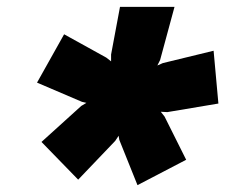

<svg xmlns="http://www.w3.org/2000/svg" viewBox="-20 -750 657 560"><path d="M381 -210 328 -342 326 -354 316 -339 208 -226 101 -336 217 -441 232 -450 219 -453 88 -509 167 -650 290 -582 304 -571V-591L330 -730H489L447 -575L439 -559L455 -566L603 -602L617 -448L468 -423L449 -424L460 -410L523 -284Z"/></svg>

Font: Work Sans Black
Style: Italic
Weight: 900
Italic angle: -13°
Designer: Wei Huang
Foundry: Wei Huang
Version: Version 2.009; ttfautohint (v1.8.3)